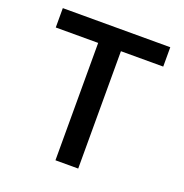

<svg xmlns="http://www.w3.org/2000/svg" viewBox="-130 -844 918 960"><g transform="rotate(20 328.5 -364.0)"><path d="M42.5 -624.5V-727.5H614.3V-624.5H389.2V0H268.1V-624.5Z"/></g></svg>

Font: Inter Cardless
Style: Medium
Weight: 500
Designer: Rasmus Andersson
Foundry: rsms
Version: Version 4.001;git-9221beed3